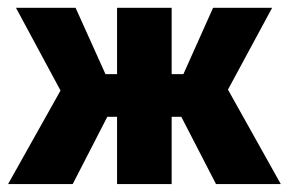

<svg xmlns="http://www.w3.org/2000/svg" viewBox="-37 -466 730 486"><path d="M397.5 0V-170.4H421.9L509.8 0H673.8L515.1 -283.7L399.9 -213.4L421.9 -170.4H502.9L651.9 -446.3H502.4L427.2 -278.3H397.5V-446.3H259.3V-278.3H230L154.3 -446.3H3.4L116.2 -236.8L-16.6 0H147L256.8 -213.4L142.6 -283.7L116.2 -236.8L151.9 -170.4H397.5V-278.3H259.3V0Z"/></svg>

Font: Roboto Flex Super Cond Bold
Style: Regular
Weight: 700
Width: 3
Designer: Berlow after Robertson
Foundry: Google
Version: Version 3.000